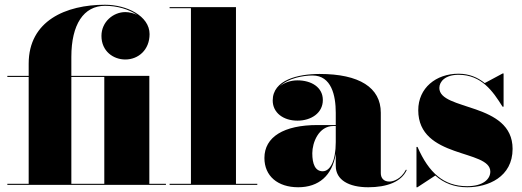

<svg xmlns="http://www.w3.org/2000/svg" viewBox="-20 -780 2202 810"><path d="M11 -4.5V0H680V-4.5H610V-460H281V-540C281 -677 333 -755.5 423 -755.5C473 -755.5 523 -741.5 558.5 -717C543 -724.5 526 -729 508.5 -729C458.5 -729 408 -688.5 408 -628.5C408 -563.5 458.5 -529 508.5 -529C564 -529 611 -570 611 -636C611 -713 514 -760 423 -760C258 -760 101 -692.5 101 -511.5V-460H11V-455.5H101V-4.5ZM420 -455.5V-4.5H281V-455.5Z M695.5 -4.5V0H1065.5V-4.5H975.5V-750H695.5V-745.5H785.5V-4.5Z M1319.5 -252.5C1177.5 -252.5 1095.5 -202.5 1095.5 -113.5C1095.5 -37.5 1151.5 10 1238 10C1324.5 10 1381.5 -39 1396.5 -131V-80C1396.5 -21 1451.5 10 1533.5 10C1611.5 10 1673.5 -12.5 1696 -63L1692.5 -64C1672 -24 1638.5 -14 1623 -14C1598.5 -14 1586.5 -29 1586.5 -49.5V-304.5C1586.5 -410.5 1496 -468 1328.5 -468C1237.5 -468 1130.5 -443 1130.5 -356C1130.5 -305 1174.5 -271 1235 -271C1292.5 -271 1342 -303 1342 -358C1342 -412 1293.5 -441 1235 -441C1206 -441 1179.5 -431.5 1160.5 -416C1195.5 -450.5 1259.5 -461.5 1298.5 -461.5C1378.5 -461.5 1396.5 -376.5 1396.5 -304.5V-252.5ZM1341.5 -57.5C1309.5 -57.5 1297.5 -88.5 1297.5 -133.5C1297.5 -178 1324 -248.5 1387 -248.5H1396.5V-180.5C1396.5 -99 1372 -57.5 1341.5 -57.5Z M1741 10 1816.5 -39.5C1852.5 -7.5 1896.5 10 1951.5 10C2038.5 10 2142.5 -33 2142.5 -152C2142.5 -350 1833.5 -311.5 1833.5 -409C1833.5 -436 1858.5 -464.5 1914.5 -464.5C2012 -464.5 2060 -394 2100 -330H2104.5V-470H2100.5L2025 -429.5C1996 -453 1960 -469 1914.5 -469C1819.5 -469 1744.5 -409 1744.5 -315C1744.5 -109 2048.5 -151 2048.5 -56C2048.5 -25 2019 5.5 1950.5 5.5C1852 5.5 1789 -51 1741.5 -160H1737V10Z"/></svg>

Font: Bodoni* 36pt Fatface
Style: Regular
Weight: 900
Version: Version 2.3